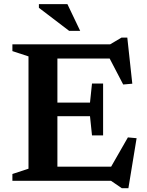

<svg xmlns="http://www.w3.org/2000/svg" viewBox="-20 -904 736 960"><path d="M495.5 -486.5V-357V-227H440L430 -323H191V-391H430L440 -486.5ZM641.5 -485.5 596 -481.5 511 -644.5 553.5 -611.5H191V-682.5H531L587.5 -716H616.5ZM517 -38 619.5 -217 663 -213 622 37H589L535 0H191V-70.5H552ZM42 0V-34L122.5 -60.5V-622L42 -648.5V-682.5H267V0ZM381 -749.5H326L174.5 -865V-883.5H317Z"/></svg>

Font: Newsreader SemiBold
Style: Regular
Weight: 600
Designer: Hugues Gentile
Foundry: Production Type
Version: Version 1.003